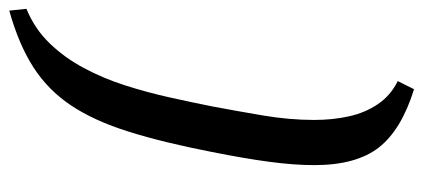

<svg xmlns="http://www.w3.org/2000/svg" viewBox="-276 -478 936 425"><g transform="rotate(-90 192.5 -266.0)"><path d="M207 182Q117 154 78 104Q39 54 39 -39Q39 -84 46.5 -139.5Q54 -195 68 -265Q89 -373 113 -449.5Q137 -526 171 -577Q205 -628 255.5 -660.5Q306 -693 381 -714L385 -676Q341 -658 309 -625Q277 -592 254 -549Q231 -506 215.5 -457.5Q200 -409 189 -359.5Q178 -310 169 -265Q159 -212 149 -153Q139 -94 139 -39Q139 2 147 38Q155 74 174 102Q193 130 225 146Z"/></g></svg>

Font: Manuale SemiBold
Style: Italic
Weight: 600
Italic angle: -11°
Designer: Eduardo Tunni / Pablo Cosgaya
Foundry: Eduardo Tunni / Pablo Cosgaya
Version: Version 1.002